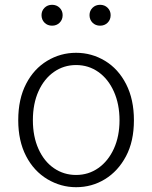

<svg xmlns="http://www.w3.org/2000/svg" viewBox="-20 -767 634 800"><path d="M178 -20Q121 -54 88.5 -117Q56 -180 56 -266Q56 -355 89 -418Q121 -480 176.5 -513.5Q232 -547 297 -547Q362 -547 417.5 -513.5Q473 -480 505.5 -416.5Q538 -353 538 -266Q538 -178 505 -116Q472 -54 417.5 -20.5Q363 13 297 13Q234 13 178 -20ZM478 -266Q478 -333 454.5 -385.5Q431 -438 390 -467Q349 -496 297 -496Q246 -496 205 -467.5Q164 -439 140.5 -387Q117 -335 117 -266Q117 -198 140.5 -146Q164 -94 205 -66Q246 -38 297 -38Q349 -38 390 -67Q431 -96 454.5 -147.5Q478 -199 478 -266ZM153 -704Q153 -722 165.5 -734.5Q178 -747 197 -747Q216 -747 228.5 -734.5Q241 -722 241 -704Q241 -685 228.5 -672.5Q216 -660 197 -660Q178 -660 165.5 -672.5Q153 -685 153 -704ZM353 -704Q353 -722 365.5 -734.5Q378 -747 397 -747Q416 -747 428.5 -734.5Q441 -722 441 -704Q441 -685 428.5 -672.5Q416 -660 397 -660Q378 -660 365.5 -672.5Q353 -685 353 -704Z"/></svg>

Font: Merged Yaku Han JP Light
Style: Regular
Weight: 300
Designer: Ryoko NISHIZUKA 西塚涼子 (kana, bopomofo & ideographs); Paul D. Hunt (Latin, Greek & Cyrillic); Sandoll Communications 산돌커뮤니
Foundry: Adobe
Version: Version 2.004